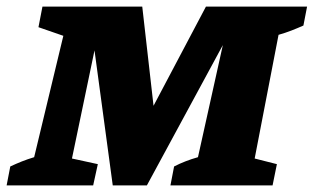

<svg xmlns="http://www.w3.org/2000/svg" viewBox="-45 -559 946 579"><path d="M-25 0 -14 -57Q3 -65 20.5 -72Q38 -79 58 -85L146 -451L71 -477L83 -539H384L418 -240L576 -539H881L870 -482Q852 -474 834 -467Q816 -460 795 -454L723 -81L790 -64L777 0H469L480 -57Q513 -74 552 -85L627 -423L398 0H295L240 -407L172 -81L250 -64L236 0Z"/></svg>

Font: Piazzolla SC ExtraBold
Style: Italic
Weight: 800
Italic angle: -11.3°
Designer: Juan Pablo del Peral
Foundry: Huerta Tipografica
Version: Version 1.330